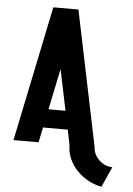

<svg xmlns="http://www.w3.org/2000/svg" viewBox="-59 -728 670 967"><g transform="rotate(5 276.0 -244.5)"><path d="M297.9 -683.6H170.9L29.3 0H156.2L171.9 -76.2H296.9L312.5 0C312.5 97.7 396 178.2 491.2 195.3L537.1 92.8C482.4 92.8 439.5 43 439.5 0ZM234.4 -377 277.3 -169.9H191.4Z"/></g></svg>

Font: Saman Dere
Style: Regular
Weight: 400
Designer: Tuna Ça_lar Gümü_
Foundry: Tuna Ça_lar Gümü_
Version: Version 1.001;hotconv 1.0.109;makeotfexe 2.5.65596